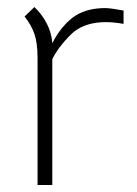

<svg xmlns="http://www.w3.org/2000/svg" viewBox="-20 -528 390 547"><path d="M332 -498V-460Q303 -465 282 -465Q225 -465 190 -437Q175 -424 158 -403.5Q141 -383 129 -360V-1H87V-362Q87 -406 78 -431.5Q69 -457 50 -481L78 -508Q100 -487 113.5 -460.5Q127 -434 129 -405Q142 -431 160 -452Q178 -473 196 -484Q230 -505 280 -505Q294 -505 332 -498Z"/></svg>

Font: Bellota Light
Style: Regular
Weight: 300
Designer: Kemie Guaida
Foundry: Kemie Guaida
Version: Version 4.001